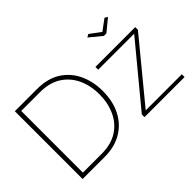

<svg xmlns="http://www.w3.org/2000/svg" viewBox="-110 -1076 1422 1422"><g transform="rotate(-45 600.5 -365.0)"><path d="M96 0V-710H328Q440 -710 514 -662.5Q588 -615 625.5 -534.5Q663 -454 663 -356Q663 -248 622 -168Q581 -88 505.5 -44Q430 0 328 0ZM628 -356Q628 -449 593 -522Q558 -595 491.5 -636.5Q425 -678 328 -678H131V-32H328Q426 -32 493 -74.5Q560 -117 594 -191Q628 -265 628 -356ZM744 -28 1127 -491H750V-520H1167V-492L786 -29H1164V0H744ZM885 -730 970 -667 1055 -730 1078 -716 983 -638H957L862 -716Z"/></g></svg>

Font: Raleway Thin ExtraLight
Style: Regular
Weight: 250
Version: Version 4.026